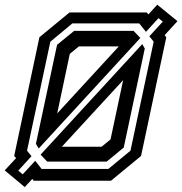

<svg xmlns="http://www.w3.org/2000/svg" viewBox="-24 -752 759 799"><path d="M79 26.5 -4.5 -43 43 -94 35 -103 140 -597 265 -700H587L593.5 -692L630.5 -732.5L714.5 -664L661 -605.5L668 -597L563 -103L438 0H116L110.5 -7.5ZM70.5 -26.5 122.5 -83 149 -49H427L519 -125L615.5 -578.5L597.5 -601L653.5 -662L635.5 -676.5L583.5 -619.5L555.5 -654.5H277L185.5 -578.5L88.5 -125L107 -102L52 -42ZM137 -134 125.5 -153.5 213.5 -565.5 284.5 -623.5H532L560 -594ZM172.5 -79.5 145 -108.5 568 -568.5 578.5 -550 491 -138 420 -79.5ZM214 -280 470.5 -559H304.5L266.5 -528ZM233.5 -141.5H399L436 -172L488.5 -418.5Z"/></svg>

Font: Tourney Expanded SemiBold
Style: Italic
Weight: 600
Width: 7
Italic angle: -12°
Designer: Tyler Finck
Foundry: Etcetera Type Co
Version: Version 1.010; ttfautohint (v1.8.3)